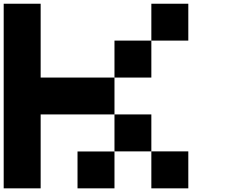

<svg xmlns="http://www.w3.org/2000/svg" viewBox="-20 -820 1240 1040"><path d="M200.2 -399.9H600.1V-200.2H200.2V200.2H0V-799.8H200.2ZM799.8 0H600.1V-200.2H799.8ZM1000 200.2H799.8V0H1000ZM1000 -799.8V-600.1H799.8V-799.8ZM799.8 -600.1V-399.9H600.1V-600.1ZM600.1 0.5V200.2H399.9V0.5Z"/></svg>

Font: QuinqueFive
Style: Regular
Weight: 400
Monospace: yes
Designer: GGBotNet
Foundry: GGBotNet
Version: 1.1